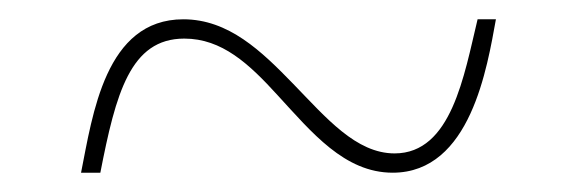

<svg xmlns="http://www.w3.org/2000/svg" viewBox="-20 -456 599 199"><path d="M64 -277H84C100 -359 115 -416 171 -416C210 -416 238 -390 268 -357C303 -319 337 -277 387 -277C468 -277 485 -387 494 -436H475C461 -378 448 -297 389 -297C349 -297 318 -334 284 -369C251 -403 217 -436 170 -436C89 -436 76 -337 64 -277Z"/></svg>

Font: Noto Serif Display ExtraBold
Style: Regular
Weight: 800
Designer: Monotype Design Team
Foundry: Monotype Imaging Inc.
Version: Version 2.009